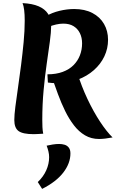

<svg xmlns="http://www.w3.org/2000/svg" viewBox="-20 -846 754 1235"><path d="M478 -376Q504 -291 542.5 -209.5Q581 -128 623.5 -63.5Q666 1 704 38Q678 43 656 45.5Q634 48 617 48Q567 48 527 24.5Q487 1 455.5 -40Q424 -81 399 -132Q374 -183 353 -240Q332 -297 313 -351ZM274 -741Q315 -765 363.5 -776.5Q412 -788 457 -788Q525 -788 574 -762.5Q623 -737 649 -692Q675 -647 675 -590Q675 -534 651.5 -484Q628 -434 584 -395Q540 -356 480 -333.5Q420 -311 347 -311Q331 -311 316 -312Q301 -313 288 -315L285 -368Q341 -368 383 -383.5Q425 -399 452.5 -426.5Q480 -454 494 -490Q508 -526 508 -567Q508 -604 494 -632.5Q480 -661 453.5 -677.5Q427 -694 387 -694Q366 -694 341 -688.5Q316 -683 290 -672ZM72 -74Q72 -106 79 -161Q86 -216 96 -284Q106 -352 115.5 -427Q125 -502 132 -575Q139 -648 139 -713Q139 -793 125 -826Q188 -823 228.5 -805.5Q269 -788 289 -757Q309 -726 309 -678Q309 -640 300.5 -577.5Q292 -515 280.5 -436Q269 -357 260.5 -265.5Q252 -174 252 -76Q252 -51 253 -28.5Q254 -6 258 14Q239 15 224 16Q209 17 197 17Q127 17 99.5 -3Q72 -23 72 -74ZM280 91Q297 87 319 83.5Q341 80 360 80Q379 80 395.5 85Q412 90 422.5 103.5Q433 117 433 141Q433 204 387.5 263.5Q342 323 251 369L223 325Q259 291 277.5 249.5Q296 208 296 165Q296 147 291.5 128Q287 109 280 91Z"/></svg>

Font: Merienda ExtraBold
Style: Regular
Weight: 800
Designer: Eduardo Rodriguez Tunni
Foundry: Eduardo Rodriguez Tunni
Version: Version 2.001